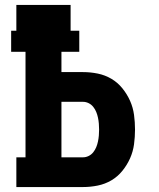

<svg xmlns="http://www.w3.org/2000/svg" viewBox="-20 -755 640 775"><path d="M46 0V-120H83V-546H25V-631H46V-735H265V-631H300V-546H228V-464H315Q345 -464 374.5 -458Q404 -452 429.5 -437Q455 -422 474 -398.5Q493 -375 505 -348Q517 -321 521 -291.5Q525 -262 525 -232Q525 -202 521 -172.5Q517 -143 505 -116Q493 -89 474 -65.5Q455 -42 429.5 -27Q404 -12 374.5 -6Q345 0 315 0ZM228 -120H315Q327 -120 338 -125.5Q349 -131 356.5 -140.5Q364 -150 368.5 -161Q373 -172 375.5 -184Q378 -196 379 -208Q380 -220 380 -232Q380 -244 379 -256Q378 -268 375.5 -280Q373 -292 368.5 -303Q364 -314 356.5 -323.5Q349 -333 338 -338.5Q327 -344 315 -344H228Z"/></svg>

Font: Iosevka Curly Slab HvEx
Style: Regular
Weight: 900
Width: 7
Monospace: yes
Designer: Belleve Invis
Foundry: Belleve Invis
Version: Version 11.1.0; ttfautohint (v1.8.3)